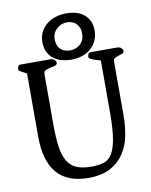

<svg xmlns="http://www.w3.org/2000/svg" viewBox="-97 -961 822 1048"><g transform="rotate(-10 314.0 -437.0)"><path d="M76 -603Q73 -606 65.5 -609.5Q58 -613 50.5 -617Q43 -621 37.5 -625.5Q32 -630 32 -634Q32 -640 35.5 -649Q39 -658 51 -658H212Q230 -658 238 -649.5Q246 -641 246 -636Q246 -623 234 -619Q222 -615 207.5 -612.5Q193 -610 181 -604.5Q169 -599 169 -584V-305Q169 -233 176 -183Q183 -133 201 -101.5Q219 -70 251.5 -56Q284 -42 335 -42Q373 -42 401 -50Q429 -58 447.5 -86Q466 -114 475.5 -168Q485 -222 485 -315V-603Q480 -606 469 -608.5Q458 -611 447.5 -615Q437 -619 429 -623.5Q421 -628 421 -634Q421 -640 424 -649Q427 -658 440 -658H582Q600 -658 608 -649.5Q616 -641 616 -636Q616 -624 606.5 -620Q597 -616 585.5 -613Q574 -610 564.5 -604.5Q555 -599 555 -584V-287Q555 -230 544.5 -175.5Q534 -121 506 -78.5Q478 -36 430 -10Q382 16 308 16Q76 16 76 -254ZM325 -636Q303 -636 278.5 -642Q254 -648 234 -662Q214 -676 201 -699.5Q188 -723 188 -758Q188 -815 231.5 -852.5Q275 -890 347 -890Q368 -890 391.5 -884.5Q415 -879 434.5 -865.5Q454 -852 467 -829Q480 -806 480 -772Q480 -713 438.5 -674.5Q397 -636 325 -636ZM330 -687H336Q368 -690 389 -710.5Q410 -731 410 -765Q410 -788 403 -802.5Q396 -817 385.5 -825.5Q375 -834 362.5 -837.5Q350 -841 340 -841Q305 -841 281 -818.5Q257 -796 257 -763Q257 -740 264 -725Q271 -710 282 -701.5Q293 -693 306 -690Q319 -687 330 -687Z"/></g></svg>

Font: Asar
Style: Regular
Weight: 400
Designer: Eben Sorkin
Foundry: Eben Sorkin, Pria Ravichandran
Version: Version 1.003; ttfautohint (v1.3) -l 8 -r 50 -G 0 -x 0 -H 45